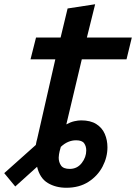

<svg xmlns="http://www.w3.org/2000/svg" viewBox="-63 -701 643 906"><path d="M250 185Q200 185 162.5 162.5Q125 140 112 86L9 179L-43 116L106 -17Q107 -24 109 -32.5Q111 -41 113 -48L198 -421H81L107 -524H223L256 -661L386 -681L347 -524H559L534 -421H323L250 -114Q270 -125 288 -129Q306 -133 320 -133Q364 -133 391.5 -115.5Q419 -98 431.5 -69Q444 -40 444 -6Q444 41 421 85Q398 129 354.5 157Q311 185 250 185ZM266 96Q301 96 322.5 68.5Q344 41 344 9Q344 -11 334 -25Q324 -39 296 -39Q277 -39 259 -31.5Q241 -24 224 -8Q217 16 215.5 27Q214 38 214 43Q214 64 225 80Q236 96 266 96Z"/></svg>

Font: Ubuntu Sans Mono SemiBold
Style: Italic
Weight: 600
Italic angle: -13.5°
Monospace: yes
Designer: Dalton Maag Ltd
Foundry: Dalton Maag Ltd
Version: Version 1.006